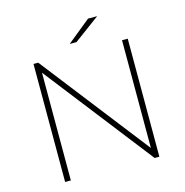

<svg xmlns="http://www.w3.org/2000/svg" viewBox="-123 -985 1061 1100"><g transform="rotate(-15 407.5 -435.0)"><path d="M128 0V-700H156L653 -61V-700H687V0H659L162 -639V0ZM358 -757 497 -870H551L398 -757Z"/></g></svg>

Font: Montserrat ExtraLight
Style: Regular
Weight: 200
Designer: Julieta Ulanovsky
Foundry: Julieta Ulanovsky
Version: Version 9.000; ttfautohint (v1.8.4.7-5d5b)